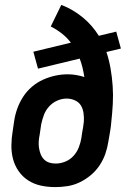

<svg xmlns="http://www.w3.org/2000/svg" viewBox="-20 -755 540 783"><path d="M205 8Q175 8 147 2Q119 -4 95.5 -19Q72 -34 56 -57Q40 -80 33 -107Q26 -134 26.5 -163.5Q27 -193 32 -222L38 -263Q42 -289 51 -313.5Q60 -338 74.5 -360.5Q89 -383 110 -401Q131 -419 155.5 -430Q180 -441 205.5 -446.5Q231 -452 256 -452Q274 -452 291 -449Q308 -446 324 -441Q321 -460 316.5 -479Q312 -498 305 -516L135 -475L116 -544L269 -581Q253 -602 232 -618.5Q211 -635 187 -647L230 -735Q254 -726 276 -713Q298 -700 317.5 -684Q337 -668 353.5 -649Q370 -630 383 -609L454 -626L473 -557L414 -543Q425 -510 431 -475Q437 -440 439.5 -404Q442 -368 440 -331.5Q438 -295 434 -259Q433 -249 432 -239Q431 -229 429 -219L422 -178Q418 -152 409.5 -127.5Q401 -103 386 -80.5Q371 -58 350 -40.5Q329 -23 305 -11.5Q281 0 255.5 4Q230 8 205 8ZM207 -88Q227 -88 246.5 -96Q266 -104 280 -119.5Q294 -135 301.5 -154.5Q309 -174 312 -193L315 -214Q317 -225 319 -236.5Q321 -248 322 -260Q323 -277 320.5 -294.5Q318 -312 309.5 -325.5Q301 -339 285 -346Q269 -353 252 -353Q232 -353 213 -344.5Q194 -336 180 -320.5Q166 -305 159 -286Q152 -267 148 -248L142 -207Q139 -193 138 -179Q137 -165 139 -152Q141 -139 145.5 -127Q150 -115 159 -105.5Q168 -96 180.5 -92Q193 -88 207 -88Z"/></svg>

Font: Iosevka Curly Oblique
Style: Bold
Weight: 700
Italic angle: -9°
Monospace: yes
Designer: Belleve Invis
Foundry: Belleve Invis
Version: Version 11.1.0; ttfautohint (v1.8.3)